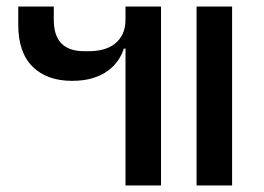

<svg xmlns="http://www.w3.org/2000/svg" viewBox="-20 -569 810 589"><path d="M583 -549H692V0H583ZM365 -420H360Q354 -401 342 -383.5Q330 -366 311 -352Q292 -338 265 -329.5Q238 -321 201 -321Q124 -321 80 -364.5Q36 -408 36 -493V-549H145V-508Q145 -412 238 -412H254Q277 -412 297 -417.5Q317 -423 332 -434.5Q347 -446 356 -464.5Q365 -483 365 -509V-549H474V0H365Z"/></svg>

Font: IBM Plex Sans Thai Medium
Style: Regular
Weight: 500
Designer: Mike Abbink, Paul van der Laan, Pieter van Rosmalen, Ben Mitchell, Mark Frömberg
Foundry: Bold Monday
Version: Version 1.1